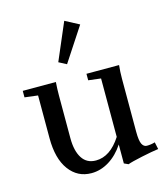

<svg xmlns="http://www.w3.org/2000/svg" viewBox="-108 -792 783 894"><g transform="rotate(-15 283.0 -345.5)"><path d="M245.1 -508.3 208 -527.8 284.7 -707 352.1 -671.4ZM224.6 11.2Q157.7 11.2 117.4 -43.5Q77.1 -98.1 77.1 -196.3V-402.8L13.7 -410.6V-441.9H173.3Q170.9 -407.7 170.9 -377V-171.9Q170.9 -109.9 193.4 -75.2Q215.8 -40.5 259.8 -40.5Q328.6 -40.5 380.9 -121.6V-403.3L320.8 -410.6V-441.9H478Q474.6 -410.2 474.6 -377V-121.6Q474.6 -78.1 482.9 -61.8Q491.2 -45.4 505.9 -45.4Q526.4 -45.4 545.4 -51.3L552.7 -17.1Q522.5 -13.2 470.7 -2.2Q418.9 8.8 401.4 15.6L380.9 6.3V-85Q350.6 -39.1 309.8 -13.9Q269 11.2 224.6 11.2Z"/></g></svg>

Font: Elstob 10pt Medium
Style: Regular
Weight: 500
Designer: Peter S. Baker
Version: Version 1.015